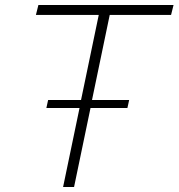

<svg xmlns="http://www.w3.org/2000/svg" viewBox="-20 -750 716 770"><path d="M498 -349H349L420 -690H666L676 -730H134L124 -690H376L305 -349H173L166 -317H299L233 0H277L343 -317H491Z"/></svg>

Font: Nacelle UltraLight
Style: Italic
Weight: 200
Italic angle: -12°
Designer: Sora Sagano
Foundry: Sora Sagano
Version: Version 1.000;FEAKit 1.0